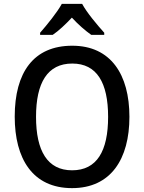

<svg xmlns="http://www.w3.org/2000/svg" viewBox="-20 -961 744 991"><path d="M404 -941H299C275 -897 223 -833 187 -792V-781H252C283 -802 317 -834 351 -870C384 -834 420 -803 451 -781H518V-792C482 -832 428 -896 404 -941ZM648 -358C648 -576 552 -725 353 -725C153 -725 56 -587 56 -359C56 -142 148 10 352 10C552 10 648 -140 648 -358ZM166 -358C166 -534 225 -633 353 -633C480 -633 538 -534 538 -358C538 -181 480 -82 352 -82C225 -82 166 -182 166 -358Z"/></svg>

Font: Noto Sans Arabic UI SmCn Md
Style: Regular
Weight: 500
Width: 4
Designer: Monotype Design Team, Nadine Chahine and Nizar Qandah
Foundry: Monotype Imaging Inc.
Version: Version 2.010